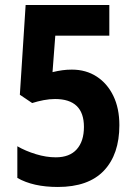

<svg xmlns="http://www.w3.org/2000/svg" viewBox="-20 -734 540 764"><path d="M266 -457Q322 -457 364.5 -429.5Q407 -402 431 -352.5Q455 -303 455 -236Q455 -120 393.5 -55Q332 10 210 10Q112 10 49 -26V-152Q82 -133 123 -120.5Q164 -108 202 -108Q257 -108 285.5 -140Q314 -172 314 -229Q314 -340 199 -340Q177 -340 153.5 -335.5Q130 -331 108 -324L59 -357L82 -714H415V-592H200L189 -447Q210 -452 228 -454.5Q246 -457 266 -457Z"/></svg>

Font: Noto Sans Arabic Cond
Style: Bold
Weight: 700
Width: 3
Designer: Monotype Design Team, Nadine Chahine, Nizar Qandah and Khaled Hosny
Foundry: Monotype Imaging Inc.
Version: Version 2.012; ttfautohint (v1.8.4.7-5d5b)